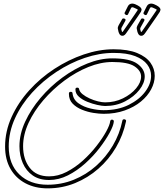

<svg xmlns="http://www.w3.org/2000/svg" viewBox="-20 -1007 903 1056"><path d="M763 -811Q744 -806 736 -831Q733 -842 732 -850Q731 -858 737 -869L756 -902Q756 -904 760 -905Q765 -907 771 -903.5Q777 -900 773 -892L756 -861Q751 -853 751 -848.5Q751 -844 754 -836Q755 -830 756.5 -830.5Q758 -831 761 -835Q764 -839 775 -855Q786 -871 800 -891Q814 -911 825.5 -928Q837 -945 841 -951Q841 -951 841.5 -952Q842 -953 842 -954Q841 -955 836.5 -957.5Q832 -960 820 -965Q809 -970 805 -963Q792 -936 788 -928Q786 -925 783 -924Q778 -923 772.5 -928Q767 -933 770 -938Q775 -948 779.5 -957Q784 -966 786 -970Q792 -983 803 -986Q814 -989 827 -984Q858 -971 862 -958Q864 -952 859 -942Q854 -934 842 -916.5Q830 -899 816 -879Q802 -859 791 -843Q780 -827 777 -823Q771 -814 763 -811ZM659 -811Q640 -806 632 -831Q629 -842 628 -850Q627 -858 633 -869L652 -902Q652 -904 656 -905Q661 -907 667 -903.5Q673 -900 669 -892L652 -861Q647 -853 647 -848.5Q647 -844 650 -836Q651 -830 652.5 -830.5Q654 -831 657 -835Q660 -839 671 -855Q682 -871 696 -891Q710 -911 721.5 -928Q733 -945 737 -951Q737 -951 737.5 -952Q738 -953 738 -954Q737 -955 732.5 -957.5Q728 -960 716 -965Q705 -970 701 -963Q688 -936 684 -928Q682 -925 679 -924Q674 -923 668.5 -928Q663 -933 666 -938Q671 -948 675.5 -957Q680 -966 682 -970Q688 -983 699 -986Q710 -989 723 -984Q754 -971 758 -958Q760 -952 755 -942Q750 -934 738 -916.5Q726 -899 712 -879Q698 -859 687 -843Q676 -827 673 -823Q667 -814 659 -811ZM242 29Q173 29 120 1Q67 -27 37.5 -78.5Q8 -130 8 -201Q8 -285 44 -364Q80 -443 141 -510.5Q202 -578 279.5 -628.5Q357 -679 441 -707.5Q525 -736 605 -736Q684 -736 734 -715.5Q784 -695 807.5 -662Q831 -629 831 -590Q831 -553 811.5 -516Q792 -479 755 -448.5Q718 -418 666 -399.5Q614 -381 550 -381Q526 -381 494 -386Q462 -391 431 -403.5Q400 -416 379.5 -437Q359 -458 359 -491V-492Q359 -502 369 -502Q379 -502 379 -493Q383 -459 411.5 -439Q440 -419 478.5 -410Q517 -401 550 -401Q629 -401 687.5 -430Q746 -459 778.5 -502.5Q811 -546 811 -590Q811 -624 789.5 -652.5Q768 -681 723 -698.5Q678 -716 605 -716Q527 -716 446 -688.5Q365 -661 290 -611.5Q215 -562 156 -497Q97 -432 62.5 -356.5Q28 -281 28 -201Q28 -104 86.5 -47.5Q145 9 242 9Q318 9 386 -18.5Q454 -46 508.5 -94.5Q563 -143 600.5 -206.5Q638 -270 653 -343Q654 -351 663 -351Q668 -351 671.5 -347.5Q675 -344 673 -339Q657 -263 618 -196.5Q579 -130 521.5 -79.5Q464 -29 393 0Q322 29 242 29ZM250 -17Q196 -17 160 -42Q124 -67 105.5 -109.5Q87 -152 87 -203Q87 -270 118.5 -338Q150 -406 203 -468.5Q256 -531 322.5 -580Q389 -629 460 -657.5Q531 -686 598 -686Q694 -686 735 -656.5Q776 -627 776 -587Q776 -550 746.5 -512.5Q717 -475 668 -449.5Q619 -424 558 -424Q542 -424 515 -430Q488 -436 460.5 -447Q433 -458 414 -475Q395 -492 395 -514V-516Q395 -525 405 -525Q414 -525 415 -517Q418 -502 434 -489Q450 -476 473 -465.5Q496 -455 519 -449.5Q542 -444 558 -444Q611 -444 656 -466Q701 -488 728.5 -521Q756 -554 756 -586Q756 -618 720 -642Q684 -666 598 -666Q534 -666 466 -638.5Q398 -611 334 -563.5Q270 -516 218.5 -456Q167 -396 137 -331Q107 -266 107 -203Q107 -131 143.5 -84Q180 -37 250 -37Q299 -37 346.5 -61.5Q394 -86 436 -124Q478 -162 511 -204.5Q544 -247 564 -283.5Q584 -320 586 -340Q588 -349 596 -349Q600 -349 603.5 -346Q607 -343 606 -338Q604 -316 583 -277Q562 -238 528 -193.5Q494 -149 449 -108.5Q404 -68 353.5 -42.5Q303 -17 250 -17Z"/></svg>

Font: Neonderthaw
Style: Regular
Weight: 400
Designer: Robert E. Leuschke
Foundry: Robert E. Leuschke
Version: Version 1.010; ttfautohint (v1.8.3)